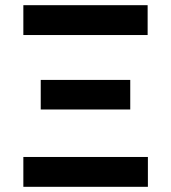

<svg xmlns="http://www.w3.org/2000/svg" viewBox="-20 -720 659 740"><path d="M70 -700V-585H549V-700ZM137 -412V-298H482V-412ZM70 -115V0H550V-115Z"/></svg>

Font: Unageo
Style: SemiBold
Weight: 600
Designer: Richard Sepsi
Foundry: Richard Sepsi
Version: Version 2.000